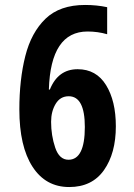

<svg xmlns="http://www.w3.org/2000/svg" viewBox="-20 -744 540 774"><path d="M447 -235Q447 -337 407.5 -401Q368 -465 293 -465Q214 -465 181 -383H177Q184 -617 333 -617Q374 -617 412 -606V-715Q370 -724 323 -724Q221 -724 163.5 -668.5Q106 -613 82 -518Q58 -423 58 -303Q58 -154 111 -72Q164 10 259 10Q351 10 399 -58Q447 -126 447 -235ZM186 -253Q186 -295 204.5 -325.5Q223 -356 257 -356Q322 -356 322 -232Q322 -100 256 -100Q219 -100 202.5 -149Q186 -198 186 -253Z"/></svg>

Font: Noto Sans Mono UI Condensed
Style: Bold
Weight: 700
Width: 3
Designer: Monotype Design team
Foundry: Monotype Imaging Inc.
Version: 1.000